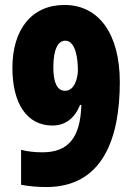

<svg xmlns="http://www.w3.org/2000/svg" viewBox="-20 -744 535 774"><path d="M463 -413C463 -608 378 -724 240 -724C108 -724 30 -626 30 -470C30 -326 89 -238 191 -238C243 -238 280 -266 303 -321H308C304 -187 254 -130 151 -130C121 -130 92 -133 65 -140V1C98 7 132 10 167 10C394 10 463 -186 463 -413ZM243 -580C289 -580 294 -494 294 -462C294 -430 281 -378 242 -378C211 -378 195 -410 195 -473C195 -547 215 -580 243 -580Z"/></svg>

Font: Noto Sans Hebrew ExtraCondensed Black
Style: Regular
Weight: 900
Width: 2
Designer: Monotype Design Team
Foundry: Monotype Imaging Inc.
Version: Version 2.004